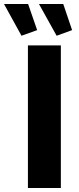

<svg xmlns="http://www.w3.org/2000/svg" viewBox="-71 -936 391 956"><path d="M68 0V-710H232V0ZM123 -916H244L288 -786L211 -758ZM-51 -916H69L114 -786L36 -758Z"/></svg>

Font: Raleway ExtraBold
Style: Regular
Weight: 800
Designer: Matt McInerney, Pablo Impallari, Rodrigo Fuenzalida
Foundry: Matt McInerney, Pablo Impallari, Rodrigo Fuenzalida
Version: Version 4.026